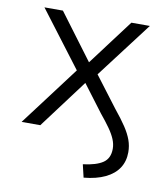

<svg xmlns="http://www.w3.org/2000/svg" viewBox="-78 -557 701 809"><g transform="rotate(10 272.5 -153.0)"><path d="M334 186 321 131Q378 124 406 105Q434 86 434 45Q434 25 425.5 4.5Q417 -16 400 -40Q383 -64 359 -93L270 -211H274L116 0H36L241 -272L242 -235L47 -492H126L274 -294H270L419 -492H498L305 -238V-268L415 -123Q446 -85 464.5 -57Q483 -29 492 -4Q501 21 501 48Q501 87 482 116Q463 145 425.5 163Q388 181 334 186Z"/></g></svg>

Font: Nunito Sans 8pt Light
Style: Regular
Weight: 300
Version: Version 3.101;gftools[0.9.27]